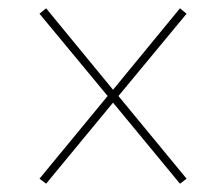

<svg xmlns="http://www.w3.org/2000/svg" viewBox="-20 -593 505 462"><path d="M91 -151 252 -346 413 -151 429 -163 265 -362 429 -560 413 -573 252 -377 91 -573 75 -560 239 -362 75 -163Z"/></svg>

Font: Noto Serif Display Condensed Thin
Style: Italic
Weight: 100
Width: 3
Italic angle: -12°
Designer: Monotype Design Team
Foundry: Monotype Imaging Inc.
Version: Version 2.009